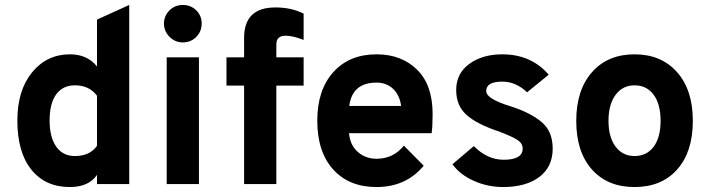

<svg xmlns="http://www.w3.org/2000/svg" viewBox="-20 -742 2863 774"><path d="M261 12Q163 12 106.5 -58Q50 -128 50 -256Q50 -378 109.5 -450.5Q169 -523 262 -523Q332 -523 371 -474V-663L501 -722V0H371V-37Q338 12 261 12ZM180 -256Q180 -189 206.5 -151Q233 -113 282 -113Q342 -113 371 -154V-356Q340 -398 282 -398Q233 -398 206.5 -361.5Q180 -325 180 -256Z M717 -571Q686 -571 663.5 -593.5Q641 -616 641 -647Q641 -678 663 -700Q685 -722 717 -722Q749 -722 771 -700.5Q793 -679 793 -647Q793 -615 771 -593Q749 -571 717 -571ZM652 0V-511H782V0Z M964 0V-397H893V-511H964V-589Q964 -712 1090 -712Q1155 -712 1204 -687V-581Q1161 -598 1131 -598Q1094 -598 1094 -563V-511H1204V-397H1094V0Z M1498 12Q1387 12 1323 -59Q1259 -130 1259 -256Q1259 -379 1323.5 -451Q1388 -523 1498 -523Q1598 -523 1661 -461.5Q1724 -400 1724 -282Q1724 -233 1720 -205H1387Q1391 -157 1422.5 -129.5Q1454 -102 1498 -102Q1566 -102 1608 -155L1688 -74Q1617 12 1498 12ZM1388 -315H1597Q1591 -359 1564.5 -384Q1538 -409 1498 -409Q1400 -409 1388 -315Z M2008 12Q1946 12 1890 -13Q1834 -38 1804 -80L1890 -153Q1945 -98 2010 -98Q2087 -98 2087 -143Q2087 -164 2066.5 -177.5Q2046 -191 1994 -211Q1903 -241 1861 -278.5Q1819 -316 1819 -379Q1819 -446 1872 -484.5Q1925 -523 2005 -523Q2121 -523 2192 -441L2105 -370Q2059 -413 2005 -413Q1940 -413 1940 -375Q1940 -343 2040 -313Q2120 -287 2164 -249.5Q2208 -212 2208 -143Q2208 -69 2154 -28.5Q2100 12 2008 12Z M2303 -255Q2303 -379 2366.5 -451Q2430 -523 2538 -523Q2646 -523 2709.5 -451Q2773 -379 2773 -255Q2773 -130 2710 -59Q2647 12 2538 12Q2429 12 2366 -59Q2303 -130 2303 -255ZM2538 -113Q2587 -113 2615 -150.5Q2643 -188 2643 -255Q2643 -322 2615 -360Q2587 -398 2538 -398Q2490 -398 2461.5 -359.5Q2433 -321 2433 -255Q2433 -189 2461.5 -151Q2490 -113 2538 -113Z"/></svg>

Font: ReCut ExtraBold
Style: Regular
Weight: 800
Designer: Giant Group (for alternate capitals set)
Version: Version 2.002;FEAKit 1.0